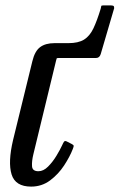

<svg xmlns="http://www.w3.org/2000/svg" viewBox="-20 -680 444 712"><path d="M100 -453Q109 -490.5 128.8 -505.2Q148.5 -520 182 -520H233.5Q270.5 -520 291.8 -533.2Q313 -546.5 326.5 -575Q340 -603.5 353.5 -648Q355 -655 355.5 -657.5Q356 -660 363.5 -660H389.5Q396.5 -660 400 -658.5Q403.5 -657 403.5 -650L353.5 -479.5Q349 -465 336.5 -465H198.5Q191 -465 190.2 -463.2Q189.5 -461.5 188 -455.5L103.5 -107Q97.5 -82 98.8 -63.5Q100 -45 122.5 -45Q141 -45 158.2 -62.2Q175.5 -79.5 189.2 -102.2Q203 -125 210.5 -141.5Q213.5 -148.5 217 -154Q220.5 -159.5 228.5 -155L246 -146Q252.5 -142.5 253.2 -140Q254 -137.5 250 -127.5Q239 -99 217.8 -66.5Q196.5 -34 165.8 -11Q135 12 95.5 12Q37 12 23 -33.2Q9 -78.5 28.5 -161Z"/></svg>

Font: Besley* Narrow
Style: Italic
Weight: 400
Width: 4
Italic angle: -13°
Designer: Owen Earl
Foundry: indestructible type*
Version: Version 3.000; ttfautohint (v1.8.3)